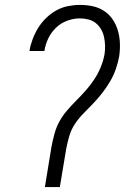

<svg xmlns="http://www.w3.org/2000/svg" viewBox="-20 -763 540 783"><path d="M163 0 190 -165Q195 -191 202 -217Q209 -243 222 -267Q235 -291 253.5 -312.5Q272 -334 292 -354Q312 -374 330.5 -395Q349 -416 364.5 -439.5Q380 -463 390.5 -488.5Q401 -514 406 -540Q409 -558 408.5 -576Q408 -594 404.5 -611Q401 -628 392.5 -643Q384 -658 371 -668.5Q358 -679 341 -683.5Q324 -688 306 -688Q280 -688 254 -678.5Q228 -669 208 -649.5Q188 -630 176.5 -605.5Q165 -581 161 -555H100Q104 -579 113 -603Q122 -627 135.5 -649Q149 -671 168 -689.5Q187 -708 209.5 -720.5Q232 -733 257 -738Q282 -743 306 -743Q333 -743 358.5 -737.5Q384 -732 405 -718Q426 -704 440 -683Q454 -662 461 -637.5Q468 -613 469 -586.5Q470 -560 466 -533Q461 -506 452 -480.5Q443 -455 429 -431Q415 -407 397.5 -384.5Q380 -362 360.5 -341.5Q341 -321 321 -301Q301 -281 285.5 -257.5Q270 -234 262.5 -208Q255 -182 250 -156L224 0Z"/></svg>

Font: Iosevka SS04 Light
Style: Italic
Weight: 300
Italic angle: -9°
Monospace: yes
Designer: Belleve Invis
Foundry: Belleve Invis
Version: Version 19.0.0; ttfautohint (v1.8.4)